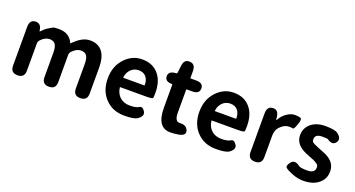

<svg xmlns="http://www.w3.org/2000/svg" viewBox="-46 -1306 3531 1911"><g transform="rotate(20 1719.0 -350.0)"><path d="M153 0Q79 0 79 -75V-487Q79 -560 138 -564Q198 -569 208 -496L209 -493Q210 -485 211.5 -485Q213 -485 228 -500Q254 -527 271.5 -537.5Q289 -548 322 -567Q335 -574 385 -574Q496 -574 537 -481Q539 -476 542 -480Q583 -523 620 -545Q667 -574 717 -574Q804 -574 849 -514Q891 -457 891 -349V-75Q891 0 818 0Q744 0 744 -75V-331Q744 -395 725.5 -421.5Q707 -448 666 -448Q618 -448 573 -401Q558 -385 558 -363V-75Q558 0 485 0Q412 0 412 -75V-331Q412 -395 393 -421.5Q374 -448 333 -448Q285 -448 241 -401Q226 -385 226 -363V-75Q226 0 153 0Z M1287 14Q1166 14 1089 -64Q1008 -145 1008 -280Q1008 -411 1089 -495Q1164 -574 1269 -574Q1381 -574 1444 -498Q1503 -427 1503 -307Q1503 -262 1499.5 -250.5Q1496 -239 1428 -239H1156Q1151 -239 1152 -234Q1160 -171 1201 -135Q1242 -99 1306 -99Q1370 -99 1400 -118Q1430 -137 1458 -94Q1486 -51 1425 -9Q1392 14 1287 14ZM1150 -342Q1149 -337 1154 -337H1372Q1377 -337 1377 -342Q1377 -395 1350.5 -427.5Q1324 -460 1271 -460Q1225 -460 1191 -428Q1157 -396 1150 -342Z M1858 6Q1817 14 1775 14Q1633 14 1633 -196V-439Q1633 -444 1628 -444Q1554 -444 1552 -498Q1550 -553 1623 -559H1632Q1641 -560 1642 -569L1651 -645Q1659 -718 1719 -714Q1780 -711 1780 -637V-565Q1780 -560 1785 -560H1843Q1918 -560 1918 -502Q1918 -444 1843 -444H1785Q1780 -444 1780 -439V-196Q1780 -102 1835 -106Q1903 -111 1922 -60Q1940 -9 1863 6Z M2257 14Q2136 14 2059 -64Q1978 -145 1978 -280Q1978 -411 2059 -495Q2134 -574 2239 -574Q2351 -574 2414 -498Q2473 -427 2473 -307Q2473 -262 2469.5 -250.5Q2466 -239 2398 -239H2126Q2121 -239 2122 -234Q2130 -171 2171 -135Q2212 -99 2276 -99Q2340 -99 2370 -118Q2400 -137 2428 -94Q2456 -51 2395 -9Q2362 14 2257 14ZM2120 -342Q2119 -337 2124 -337H2342Q2347 -337 2347 -342Q2347 -395 2320.5 -427.5Q2294 -460 2241 -460Q2195 -460 2161 -428Q2127 -396 2120 -342Z M2668 0Q2594 0 2594 -75V-486Q2594 -560 2654 -563Q2713 -567 2721 -493L2724 -468Q2725 -461 2726.5 -461Q2728 -461 2736 -475Q2758 -515 2800.5 -544.5Q2843 -574 2887 -574Q2924 -574 2944.5 -565.5Q2965 -557 2943 -497Q2922 -437 2910 -440.5Q2898 -444 2869 -444Q2832 -444 2800 -419Q2763 -391 2752 -362Q2741 -334 2741 -304V-75Q2741 0 2668 0Z M3182 14Q3127 14 3069.5 -8Q3012 -30 2989.5 -48.5Q2967 -67 3002 -111Q3038 -156 3096 -110Q3114 -96 3186 -96Q3267 -96 3267 -155Q3267 -181 3251 -191Q3235 -201 3225.5 -207.5Q3216 -214 3163 -234L3150 -239Q3083 -264 3048 -296Q3000 -340 3000 -403Q3000 -479 3057 -526.5Q3114 -574 3209 -574Q3308 -574 3340 -550Q3399 -505 3366 -460Q3333 -416 3273 -460Q3267 -464 3213 -464Q3138 -464 3138 -410Q3138 -385 3152 -376Q3166 -367 3197 -354L3215 -346Q3249 -332 3283 -319Q3322 -304 3355 -276Q3405 -233 3405 -163Q3405 -86 3348 -38Q3288 14 3182 14Z"/></g></svg>

Font: Resource Han Rounded JP
Style: Bold
Weight: 700
Designer: Cyano Hao (round all glyphs); Ryoko NISHIZUKA 西塚涼子 (kana, bopomofo & ideographs); Paul D. Hunt (Latin, Greek & Cyrillic)
Foundry: Cyano Hao
Version: 0.990